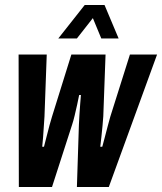

<svg xmlns="http://www.w3.org/2000/svg" viewBox="-20 -744 645 764"><path d="M55 0 54 -527H166L157 -280Q156 -265 154.5 -243Q153 -221 151.5 -198.5Q150 -176 148 -160H155Q160 -178 165.5 -201Q171 -224 177 -245.5Q183 -267 187 -280L264 -527H400L391 -281Q390 -266 388 -244Q386 -222 383.5 -199.5Q381 -177 379 -160H387Q392 -177 397.5 -199.5Q403 -222 409 -243.5Q415 -265 419 -280L497 -527H605L413 0H286L294 -248Q295 -264 296 -285.5Q297 -307 299 -329Q301 -351 302 -366H295Q292 -350 287 -327.5Q282 -305 277 -284Q272 -263 267 -248L187 0ZM212 -591 317 -724H396L452 -591H383L335 -707H377L286 -591Z"/></svg>

Font: Archivo ExtraCondensed
Style: Bold Italic
Weight: 700
Width: 2
Italic angle: -10°
Designer: Hector Gatti
Foundry: Omnibus-Type
Version: Version 2.001